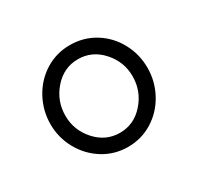

<svg xmlns="http://www.w3.org/2000/svg" viewBox="-75 -793 462 448"><g transform="rotate(-30 156.0 -569.0)"><path d="M25 -568Q25 -605 42.5 -637Q60 -669 90 -687.5Q120 -706 156 -706Q193 -706 223 -687.5Q253 -669 270 -637.5Q287 -606 287 -570Q287 -533 269.5 -501Q252 -469 222 -450.5Q192 -432 156 -432Q120 -432 90 -450.5Q60 -469 42.5 -500.5Q25 -532 25 -568ZM247 -570Q247 -609 220.5 -638.5Q194 -668 156 -668Q118 -668 91.5 -638Q65 -608 65 -568Q65 -529 91.5 -499.5Q118 -470 156 -470Q194 -470 220.5 -500Q247 -530 247 -570Z"/></g></svg>

Font: Quicksand Light
Style: Regular
Weight: 300
Designer: Andrew Paglinawan
Foundry: Andrew Paglinawan
Version: Version 3.000